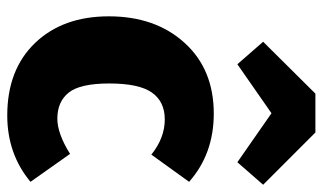

<svg xmlns="http://www.w3.org/2000/svg" viewBox="-200 -671 889 529"><g transform="rotate(90 244.5 -406.5)"><path d="M157 -616 95 -687 238 -831H345L489 -687L427 -616L292 -710ZM293 -551Q404 -551 481 -483L406 -379Q360 -416 309 -416Q260 -416 235 -380.5Q210 -345 210 -263Q210 -183 235 -151.5Q260 -120 307 -120Q348 -120 404 -155L481 -46Q404 18 298 18Q172 18 98.5 -58.5Q25 -135 25 -262Q25 -390 98 -470.5Q171 -551 293 -551Z"/></g></svg>

Font: FiraGO ExtraBold
Style: Regular
Weight: 800
Designer: bBox Type
Foundry: bBox Type GmbH
Version: Version 1.001;PS 001.001;hotconv 1.0.88;makeotf.lib2.5.64775